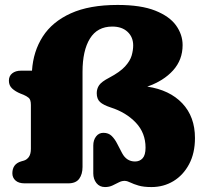

<svg xmlns="http://www.w3.org/2000/svg" viewBox="-20 -742 828 777"><path d="M769 -183.5Q769 -122 745.2 -77.5Q721.5 -33 681.8 -9Q642 15 593 15Q561 15 540.8 9Q520.5 3 508 -3.2Q495.5 -9.5 485.5 -10Q473.5 -10.5 461.2 -4.2Q449 2 435.5 8.5Q422 15 405 15Q383 15 370.2 -1.2Q357.5 -17.5 357.5 -40V-153Q357.5 -175 368.8 -189.8Q380 -204.5 398.5 -204.5Q419 -204.5 432 -191.8Q445 -179 454.5 -160L474 -122.5Q492 -88.5 526.5 -88.5Q545.5 -88.5 557.2 -101.5Q569 -114.5 569 -144.5Q569 -204 529.8 -245.5Q490.5 -287 428.5 -307Q398 -317 384.8 -329.2Q371.5 -341.5 371.5 -365Q371.5 -383 381.2 -397.2Q391 -411.5 422 -427.5Q465.5 -450.5 486 -473Q506.5 -495.5 512.8 -517.2Q519 -539 519 -558Q519 -592 496.2 -613.2Q473.5 -634.5 434.5 -634.5Q374 -634.5 344 -586Q314 -537.5 314 -451.5V-66.5Q314 -37 300.5 -18.5Q287 0 256 0H80Q55.5 0 42.8 -11.5Q30 -23 30 -40.5Q30 -78.5 66 -89L76.5 -92Q88.5 -95.5 96.8 -107Q105 -118.5 105 -140V-317Q105 -339 96 -346.2Q87 -353.5 75 -358.5L63.5 -363Q42.5 -371.5 29.2 -383.8Q16 -396 16 -415.5Q16 -434.5 29.5 -445.2Q43 -456 65 -456H109.5Q114.5 -534 153 -594Q191.5 -654 266.5 -688Q341.5 -722 456 -722Q550.5 -722 608.2 -699Q666 -676 692.5 -639Q719 -602 719 -559.5Q719 -500 680.5 -457.2Q642 -414.5 576 -391.5Q666.5 -378 717.8 -323.8Q769 -269.5 769 -183.5Z"/></svg>

Font: Fraunces 9pt SuperSoft Black
Style: Regular
Weight: 900
Version: Version 1.000;[b76b70a41]